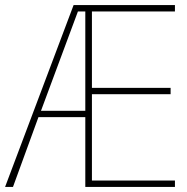

<svg xmlns="http://www.w3.org/2000/svg" viewBox="-21 -734 733 754"><path d="M666 0H314V-274H130L30 0H-1L268 -714H666V-689H340V-389H649V-364H340V-25H666ZM140 -299H314V-689H285Z"/></svg>

Font: Noto Sans Telugu SemiCondensed Thin
Style: Regular
Weight: 100
Width: 4
Designer: Jelle Bosma - Monotype Design Team
Foundry: Monotype Imaging Inc.
Version: Version 2.005; ttfautohint (v1.8.4.7-5d5b)